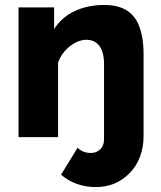

<svg xmlns="http://www.w3.org/2000/svg" viewBox="-20 -555 651 777"><path d="M505 145Q532 118 546.5 79.5Q561 41 561 -3V-336Q561 -420 534 -469Q497 -535 403 -535Q334 -535 281 -509.5Q228 -484 199 -437V-525H55V0H215V-301Q228 -340 263 -368Q297 -394 330 -394Q363 -394 382 -369.5Q401 -345 401 -295V9Q401 34 386 49Q371 64 348 64Q315 64 294 43L227 152Q286 202 368 202Q450 202 505 145Z"/></svg>

Font: RT Raleway ExtraBold
Style: Regular
Weight: 400
Designer: Matt McInerney, Pablo Impallari, Rodrigo Fuenzalida — Edited by Milan Moffatt in April 2016
Foundry: Matt McInerney, Pablo Impallari, Rodrigo Fuenzalida — Edited by Milan Moffatt in April 2016
Version: Version 3.001